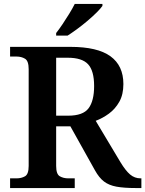

<svg xmlns="http://www.w3.org/2000/svg" viewBox="-20 -951 735 971"><path d="M31 0V-49H64Q88 -49 106.5 -59.5Q125 -70 125 -112V-601Q125 -643 106.5 -654Q88 -665 64 -665H31V-714H336Q473 -714 538.5 -666.5Q604 -619 604 -526Q604 -473 583.5 -436.5Q563 -400 531 -376.5Q499 -353 464 -340L589 -131Q615 -88 638 -68.5Q661 -49 691 -49H695V0H668Q607 0 569 -7Q531 -14 506 -33Q481 -52 460 -90L336 -312H264V-112Q264 -70 282.5 -59.5Q301 -49 325 -49H358V0ZM325 -366Q400 -366 428 -403.5Q456 -441 456 -516Q456 -593 425.5 -626Q395 -659 323 -659H264V-366ZM264 -784Q279 -803 296.5 -829Q314 -855 330.5 -882Q347 -909 358 -931H498V-921Q489 -908 469 -888Q449 -868 423 -846Q397 -824 370.5 -804.5Q344 -785 322 -771H264Z"/></svg>

Font: Noto Naskh Arabic UI Semi
Style: Bold
Weight: 700
Designer: Monotype Design Team, David Williams, Mohamad Dakak and Nizar Qandah
Foundry: Monotype Imaging Inc.
Version: Version 2.014; ttfautohint (v1.8.4.7-5d5b)